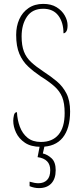

<svg xmlns="http://www.w3.org/2000/svg" viewBox="-20 -744 422 986"><path d="M189 10Q139 10 108 -11Q77 -32 62.5 -63Q48 -94 48 -124Q48 -136 51.5 -152Q55 -168 67 -168Q69 -128 82 -93Q95 -58 121.5 -36.5Q148 -15 190 -15Q249 -15 280.5 -52.5Q312 -90 312 -163Q312 -214 299.5 -245Q287 -276 259.5 -300.5Q232 -325 187 -353Q153 -376 124.5 -402.5Q96 -429 79.5 -467.5Q63 -506 63 -565Q63 -609 79 -645Q95 -681 126.5 -702.5Q158 -724 202 -724Q243 -724 270.5 -707Q298 -690 312.5 -664.5Q327 -639 327 -614Q327 -592 320.5 -582.5Q314 -573 306 -573Q306 -629 279.5 -664Q253 -699 202 -699Q146 -699 118.5 -658.5Q91 -618 91 -557Q91 -510 103 -479Q115 -448 140.5 -424.5Q166 -401 204 -376Q241 -352 271.5 -326.5Q302 -301 321 -264.5Q340 -228 340 -172Q340 -84 302 -37Q264 10 189 10ZM180 222Q156 222 132 212V189Q159 197 177 197Q205 197 221.5 180.5Q238 164 238 130Q238 72 173 63L187 -9H212L200 44Q225 50 245.5 69.5Q266 89 266 130Q266 174 243.5 198Q221 222 180 222Z"/></svg>

Font: Noto Serif Tamil ExtraCondensed Thin
Style: Italic
Weight: 100
Width: 2
Italic angle: -12°
Designer: Indian Type Foundry, Tom Grace, and the Monotype Design Team
Foundry: Monotype Imaging Inc.
Version: Version 2.003; ttfautohint (v1.8.4.7-5d5b)